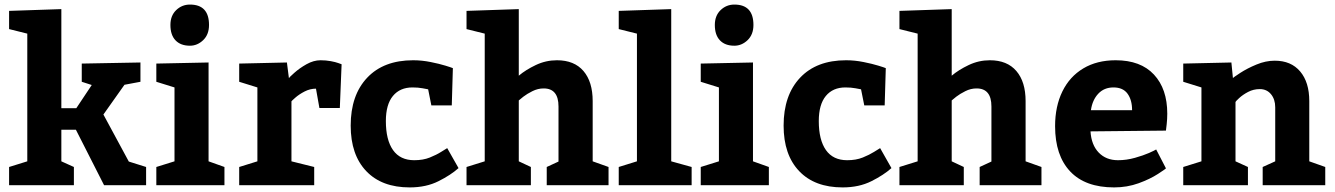

<svg xmlns="http://www.w3.org/2000/svg" viewBox="-20 -815 5877 845"><path d="M315.9 -338.9 383.8 -440.9 339.8 -455.1V-535.2L598.1 -540V-455.1L527.8 -441.9L435.1 -311L546.9 -104L623 -80.1V0H438L314 -244.1H250V-105L305.2 -80.1V0H20V-80.1L100.1 -105V-667L20 -687V-767.1L250 -774.9V-338.9Z M815.9 -794.9Q899.9 -794.9 899.9 -705.1Q899.9 -663.1 874.3 -638.4Q848.6 -613.8 815.9 -613.8Q774.9 -613.8 752.4 -637.5Q730 -661.1 730 -705.1Q730 -746.1 755.4 -770.5Q780.8 -794.9 815.9 -794.9ZM967.8 -80.1V0H668V-80.1L748 -105V-430.2L668 -455.1V-535.2L897.9 -540V-105Z M1390.6 -549.8Q1414.6 -549.8 1435.5 -545.9Q1456.5 -542 1468.5 -537.6Q1480.5 -533.2 1483.4 -532.2L1475.6 -339.8H1385.7L1370.6 -424.8Q1344.7 -424.8 1320.6 -412.4Q1296.4 -399.9 1279.5 -385Q1262.7 -370.1 1262.7 -369.1V-105L1362.8 -80.1V0H1032.7V-80.1L1112.8 -105V-430.2L1032.7 -455.1V-535.2L1242.7 -540L1251.5 -471.2Q1251.5 -473.1 1274.9 -494.1Q1298.3 -515.1 1329.3 -532.5Q1360.4 -549.8 1390.6 -549.8Z M1783.2 9.8Q1660.2 9.8 1591.8 -62Q1523.4 -133.8 1523.4 -262.2Q1523.4 -396 1595.9 -472.9Q1668.5 -549.8 1798.3 -549.8Q1836.4 -549.8 1875.2 -542Q1914.1 -534.2 1940.2 -526.1Q1966.3 -518.1 1973.1 -515.1L1968.3 -351.1H1878.4L1864.3 -421.9Q1859.4 -422.9 1839.8 -426.5Q1820.3 -430.2 1795.4 -430.2Q1740.2 -430.2 1709.2 -392.6Q1678.2 -355 1678.2 -282.2Q1678.2 -199.2 1709.7 -154.5Q1741.2 -109.9 1803.2 -109.9Q1842.3 -109.9 1871.8 -121.8Q1901.4 -133.8 1921.4 -146.5Q1941.4 -159.2 1948.2 -163.1L1998 -75.2Q1964.4 -44.9 1909.9 -17.6Q1855.5 9.8 1783.2 9.8Z M2431.2 -549.8Q2507.3 -549.8 2547.9 -502.4Q2588.4 -455.1 2588.4 -370.1V-105L2658.2 -80.1V0H2386.2V-80.1L2438 -104V-346.2Q2438 -426.3 2372.1 -425.8Q2347.2 -425.8 2323.2 -413.8Q2299.3 -401.9 2283.2 -389.4Q2267.1 -377 2263.2 -373V-105L2316.4 -80.1V0H2033.2V-80.1L2113.3 -105V-667L2033.2 -687V-767.1L2263.2 -774.9V-481.9Q2293.9 -507.8 2338.1 -528.8Q2382.3 -549.8 2431.2 -549.8Z M3023.9 -80.1V0H2703.1V-80.1L2783.2 -105V-667L2703.1 -687V-767.1L2934.1 -774.9V-105Z M3211.9 -794.9Q3295.9 -794.9 3295.9 -705.1Q3295.9 -663.1 3270.3 -638.4Q3244.6 -613.8 3211.9 -613.8Q3170.9 -613.8 3148.4 -637.5Q3126 -661.1 3126 -705.1Q3126 -746.1 3151.4 -770.5Q3176.8 -794.9 3211.9 -794.9ZM3363.8 -80.1V0H3064V-80.1L3144 -105V-430.2L3064 -455.1V-535.2L3293.9 -540V-105Z M3688.5 9.8Q3565.4 9.8 3497.1 -62Q3428.7 -133.8 3428.7 -262.2Q3428.7 -396 3501.2 -472.9Q3573.7 -549.8 3703.6 -549.8Q3741.7 -549.8 3780.5 -542Q3819.3 -534.2 3845.5 -526.1Q3871.6 -518.1 3878.4 -515.1L3873.5 -351.1H3783.7L3769.5 -421.9Q3764.6 -422.9 3745.1 -426.5Q3725.6 -430.2 3700.7 -430.2Q3645.5 -430.2 3614.5 -392.6Q3583.5 -355 3583.5 -282.2Q3583.5 -199.2 3615 -154.5Q3646.5 -109.9 3708.5 -109.9Q3747.6 -109.9 3777.1 -121.8Q3806.6 -133.8 3826.7 -146.5Q3846.7 -159.2 3853.5 -163.1L3903.3 -75.2Q3869.6 -44.9 3815.2 -17.6Q3760.7 9.8 3688.5 9.8Z M4336.4 -549.8Q4412.6 -549.8 4453.1 -502.4Q4493.7 -455.1 4493.7 -370.1V-105L4563.5 -80.1V0H4291.5V-80.1L4343.3 -104V-346.2Q4343.3 -426.3 4277.3 -425.8Q4252.4 -425.8 4228.5 -413.8Q4204.6 -401.9 4188.5 -389.4Q4172.4 -377 4168.5 -373V-105L4221.7 -80.1V0H3938.5V-80.1L4018.6 -105V-667L3938.5 -687V-767.1L4168.5 -774.9V-481.9Q4199.2 -507.8 4243.4 -528.8Q4287.6 -549.8 4336.4 -549.8Z M4900.4 -109.9Q4937.5 -109.9 4974.9 -120.4Q5012.2 -130.9 5036.9 -141.8Q5061.5 -152.8 5068.4 -157.2L5111.3 -74.2Q5111.3 -72.3 5076.4 -49.6Q5041.5 -26.9 4991 -8.5Q4940.4 9.8 4883.3 9.8Q4756.3 9.8 4689.9 -60.5Q4623.5 -130.9 4623.5 -259.8Q4623.5 -346.7 4655.5 -412.4Q4687.5 -478 4747.6 -513.9Q4807.6 -549.8 4890.1 -549.8Q5000 -549.8 5058.6 -486.8Q5117.2 -423.8 5117.2 -314.9Q5117.2 -291 5114.7 -268.6Q5112.3 -246.1 5111.3 -240.2L4779.3 -236.8Q4783.2 -176.8 4815.7 -143.3Q4848.1 -109.9 4900.4 -109.9ZM4781.2 -330.1H4962.4Q4962.4 -375 4942.4 -402.6Q4922.4 -430.2 4880.4 -430.2Q4839.4 -430.2 4813.5 -402.6Q4787.6 -375 4781.2 -330.1Z M5590.3 -547.9Q5662.1 -547.9 5702.1 -500.5Q5742.2 -453.1 5742.2 -370.1V-105L5812.5 -80.1V0H5537.1V-80.1L5592.3 -105V-342.8Q5592.3 -377.9 5573.7 -400.4Q5555.2 -422.9 5524.4 -422.9Q5496.6 -422.9 5472.9 -410.4Q5449.2 -397.9 5433.3 -383.1Q5417.5 -368.2 5417.5 -366.2V-105L5472.2 -80.1V0H5187.5V-80.1L5267.6 -105V-430.2L5187.5 -455.1V-535.2L5399.4 -540L5406.2 -471.2Q5406.2 -473.1 5437.7 -493.7Q5469.2 -514.2 5509.8 -531Q5550.3 -547.9 5590.3 -547.9Z"/></svg>

Font: Kadwa
Style: Regular
Weight: 400
Designer: Sol Matas
Foundry: Sol Matas
Version: Version 1.000;PS 001.000;hotconv 1.0.70;makeotf.lib2.5.58329